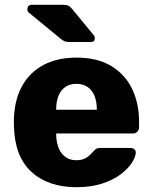

<svg xmlns="http://www.w3.org/2000/svg" viewBox="-20 -770 634 800"><path d="M299 10Q180.7 10 110.9 -54.1Q41.1 -118.2 38.1 -244.4Q37.8 -251.2 37.8 -261.9Q37.8 -272.5 38.1 -278.8Q41.3 -358 73.6 -414.4Q105.9 -470.8 163.4 -500.4Q220.9 -530 298.4 -530Q385.9 -530 443.6 -494.9Q501.4 -459.9 530.4 -399.7Q559.4 -339.5 559.4 -263.3V-238.9Q559.4 -228.3 551.9 -221Q544.5 -213.8 533.9 -213.8H214.1Q214.1 -213.1 214.1 -211Q214.1 -208.9 214.1 -206.9Q214.9 -177.5 224.2 -153.9Q233.5 -130.2 252.2 -116.3Q271 -102.4 297.7 -102.4Q317.6 -102.4 331.1 -108.5Q344.6 -114.6 353.8 -123.2Q363 -131.9 368 -138Q377 -148.5 382.6 -151Q388.3 -153.5 399.9 -153.5H524Q533.6 -153.5 540.1 -147.7Q546.6 -141.9 545.6 -132.2Q544.6 -115.1 528.9 -90.9Q513.1 -66.6 482.6 -43.5Q452 -20.4 405.9 -5.2Q359.7 10 299 10ZM214.1 -312.9H383.4V-315Q383.4 -347.5 373.4 -371.3Q363.5 -395 344.4 -407.9Q325.2 -420.8 298.4 -420.8Q271.5 -420.8 252.6 -407.9Q233.6 -395 223.9 -371.3Q214.1 -347.5 214.1 -315ZM269.6 -595Q255.9 -595 247.8 -598.7Q239.8 -602.4 231.8 -609.4L99 -718.4Q94 -723.5 94 -730.6Q94 -750 113 -750H244.6Q257.1 -750 264.4 -746.6Q271.7 -743.2 281.6 -731.4L370 -624Q375 -619 375 -611Q375 -595 359 -595Z"/></svg>

Font: Rubik Light
Style: Regular
Weight: 300
Designer: Hubert and Fischer
Foundry: Hubert and Fischer
Version: Version 2.300;gftools[0.9.30]